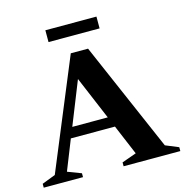

<svg xmlns="http://www.w3.org/2000/svg" viewBox="-131 -943 1014 1053"><g transform="rotate(-15 376.0 -416.0)"><path d="M689.5 -52.5 763.5 -22V0H441.5V-22L524 -51.5L452 -222.5H201.5L133.5 -51.5L211 -22V0H-12V-22L64.5 -51.5L322 -673.5H420ZM225.5 -281.5H427L323.5 -527ZM220 -764.5V-831.5H510V-764.5Z"/></g></svg>

Font: Newsreader Text
Style: Bold
Weight: 700
Designer: Hugues Gentile
Foundry: Production Type
Version: Version 1.001